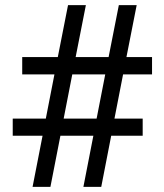

<svg xmlns="http://www.w3.org/2000/svg" viewBox="-20 -731 640 751"><path d="M345.2 -200.2H216.3L177.2 0H107.4L146.5 -200.2H29.8V-267.1H159.2L192.9 -439.9H66.9V-507.8H206.1L246.1 -710.9H315.9L275.9 -507.8H404.8L444.8 -710.9H514.6L474.6 -507.8H574.7V-439.9H461.4L427.7 -267.1H538.1V-200.2H415L376 0H306.2ZM229 -267.1H357.9L391.6 -439.9H262.7Z"/></svg>

Font: TypoPRO Roboto Mono
Style: Regular
Weight: 400
Designer: Google
Version: Version 2.000986; 2015; ttfautohint (v1.3)